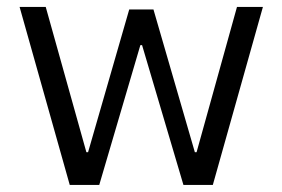

<svg xmlns="http://www.w3.org/2000/svg" viewBox="-20 -525 800 545"><path d="M538 -93H533.1L415.6 -498.1H346.8L230 -93H225.2L109.8 -505.4H35.6L178 0H261.7L378.4 -396.8H383.3L500.7 0H584.1L726.3 -505.4H652.7Z"/></svg>

Font: Estedad-FD VF
Style: Regular
Weight: 100
Designer: Amin Abedi
Version: Version 7.3